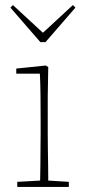

<svg xmlns="http://www.w3.org/2000/svg" viewBox="-20 -736 343 756"><path d="M48 0V-20L138 -25Q139 -51 139 -84.5Q139 -118 139.5 -151Q140 -184 140 -210V-259Q140 -312 139.5 -360Q139 -408 137 -446H44V-466L160 -478L170 -472L168 -356V-210Q168 -184 168.5 -150.5Q169 -117 169.5 -84Q170 -51 170 -25L251 -20V0ZM31 -716 149 -607 267 -716 277 -706 159 -570H139L21 -706Z"/></svg>

Font: Source Serif Pro ExtraLight
Style: Regular
Weight: 200
Designer: Frank Grießhammer
Foundry: Adobe Systems Incorporated
Version: Version 3.001;hotconv 1.0.111;makeotfexe 2.5.65597